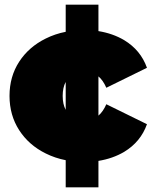

<svg xmlns="http://www.w3.org/2000/svg" viewBox="-20 -687 655 827"><path d="M263 120V3Q217 -6 177 -26Q104 -62 62.5 -126.5Q21 -191 21 -274Q21 -357 62.5 -421Q104 -485 177 -521Q217 -541 263 -550V-667H404V-553Q466 -543 515 -514Q586 -471 613 -395L438 -309Q424 -341 404 -358V-189Q424 -206 438 -238L613 -152Q586 -76 515 -33Q466 -4 404 6V120ZM263 -213V-334Q263 -334 263 -334Q250 -310 250 -274Q250 -238 263 -214Q263 -214 263 -213Z"/></svg>

Font: Montserrat Thin Black
Style: Regular
Weight: 900
Version: Version 9.000